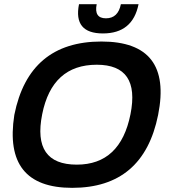

<svg xmlns="http://www.w3.org/2000/svg" viewBox="-20 -904 833 929"><path d="M351.6 -107.4Q562.5 -107.4 611.3 -351.1Q659.2 -590.8 448.2 -590.8Q231.9 -590.8 184.1 -351.1Q135.3 -107.4 351.6 -107.4ZM49.3 -348.1Q120.1 -703.1 470.7 -703.1Q815.9 -703.1 745.1 -348.1Q674.3 4.9 329.1 4.9Q-5.9 4.9 49.3 -348.1ZM362.3 -883.8H447.8Q434.1 -815.4 492.7 -815.4Q551.3 -815.4 564.9 -883.8H650.4Q622.1 -742.2 478 -742.2Q334 -742.2 362.3 -883.8Z"/></svg>

Font: Sansation
Style: Bold Italic
Weight: 700
Designer: Bernd Montag
Version: Version 1.301